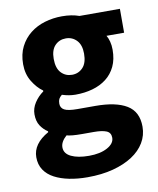

<svg xmlns="http://www.w3.org/2000/svg" viewBox="-82 -572 697 847"><g transform="rotate(-10 267.0 -148.5)"><path d="M242 211Q198 211 160.5 203.5Q123 196 94.5 181Q66 166 50 142Q34 118 34 85Q34 25 105 -15V-19Q85 -32 72 -52Q59 -72 59 -103Q59 -130 75 -154.5Q91 -179 115 -196V-200Q89 -218 68.5 -251.5Q48 -285 48 -329Q48 -374 65 -407.5Q82 -441 110.5 -463.5Q139 -486 176 -497Q213 -508 253 -508Q297 -508 330 -496H511V-389H432Q439 -378 443.5 -361Q448 -344 448 -324Q448 -281 433 -249.5Q418 -218 391.5 -197.5Q365 -177 329.5 -167Q294 -157 253 -157Q224 -157 193 -167Q183 -159 179 -151Q175 -143 175 -130Q175 -111 191.5 -102Q208 -93 250 -93H330Q422 -93 470.5 -63.5Q519 -34 519 33Q519 72 499.5 104.5Q480 137 444 160.5Q408 184 357 197.5Q306 211 242 211ZM253 -246Q282 -246 301.5 -266.5Q321 -287 321 -329Q321 -368 301.5 -388.5Q282 -409 253 -409Q224 -409 204.5 -389Q185 -369 185 -329Q185 -287 204.5 -266.5Q224 -246 253 -246ZM265 119Q315 119 347 101.5Q379 84 379 58Q379 35 359.5 27Q340 19 303 19H252Q226 19 210 17.5Q194 16 182 13Q155 37 155 62Q155 90 185 104.5Q215 119 265 119Z"/></g></svg>

Font: Font
Style: ¶
Weight: 700
Designer: Paul D. Hunt
Foundry: Adobe Systems Incorporated
Version: Version 3.000